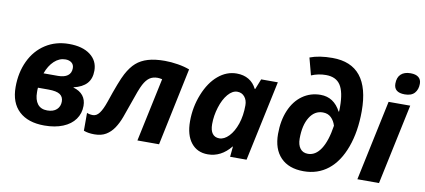

<svg xmlns="http://www.w3.org/2000/svg" viewBox="-70 -1022 2844 1284"><g transform="rotate(10 1351.5 -380.0)"><path d="M347.2 -556.2Q438.5 -556.2 491.2 -516.4Q543.9 -476.6 543.9 -409.2Q543.9 -354.5 514.4 -322Q484.9 -289.6 425.8 -275.9V-273.9Q469.2 -261.7 491.2 -233.9Q513.2 -206.1 513.2 -165Q513.2 -113.3 484.6 -73.5Q456.1 -33.7 402.6 -12Q349.1 9.8 276.9 9.8Q166 9.8 105 -47.1Q43.9 -104 43.9 -210.9Q43.9 -309.6 81.3 -388.4Q118.7 -467.3 187.7 -511.7Q256.8 -556.2 347.2 -556.2ZM191.9 -231.9 190.9 -216.8V-201.2Q190.9 -149.9 213.1 -121.3Q235.4 -92.8 278.8 -92.8Q320.3 -92.8 342.8 -113.8Q365.2 -134.8 365.2 -168Q365.2 -200.2 341.6 -216.1Q317.9 -231.9 263.2 -231.9ZM340.8 -450.2Q299.3 -450.2 265.1 -418.5Q231 -386.7 211.9 -333H310.1Q352.5 -333 375.7 -350.1Q398.9 -367.2 398.9 -400.9Q398.9 -424.3 382.8 -437.3Q366.7 -450.2 340.8 -450.2Z M1055.2 0H908.2L1000 -432.1Q980.5 -436 969.2 -436Q936.5 -436 914.6 -420.7Q892.6 -405.3 874.5 -371.3Q856.4 -337.4 821.3 -232.9Q804.2 -182.6 787.8 -138.4Q771.5 -94.2 749.3 -61.3Q727.1 -28.3 695.6 -9.3Q664.1 9.8 617.2 9.8Q573.7 9.8 544.4 -2V-123Q562.5 -115.2 585.4 -115.2Q609.9 -115.2 629.2 -140.9Q648.4 -166.5 667 -220.7Q716.8 -368.7 744.1 -419.9Q771.5 -471.2 804 -499.8Q836.4 -528.3 883.3 -542.2Q930.2 -556.2 997.1 -556.2Q1039.6 -556.2 1085.9 -548.6Q1132.3 -541 1166 -527.8Z M1386.7 9.8Q1314.9 9.8 1273.7 -42.2Q1232.4 -94.2 1232.4 -188Q1232.4 -284.7 1267.6 -372.3Q1302.7 -460 1359.9 -508.1Q1417 -556.2 1485.4 -556.2Q1532.7 -556.2 1567.1 -535.6Q1601.6 -515.1 1620.6 -476.1H1624.5L1652.3 -545.9H1765.6L1649.4 0H1537.6L1544.4 -70.8H1542.5Q1477.1 9.8 1386.7 9.8ZM1444.3 -108.9Q1478 -108.9 1509.3 -141.6Q1540.5 -174.3 1559.6 -230.2Q1578.6 -286.1 1578.6 -356.9Q1578.6 -391.6 1559.8 -414.3Q1541 -437 1510.3 -437Q1477.1 -437 1447 -401.9Q1417 -366.7 1399.2 -309.1Q1381.3 -251.5 1381.3 -194.8Q1381.3 -151.9 1397.7 -130.4Q1414.1 -108.9 1444.3 -108.9Z M2351.6 -453.1Q2351.6 -314.5 2312.5 -207.5Q2273.4 -100.6 2203.4 -45.4Q2133.3 9.8 2037.6 9.8Q1936.5 9.8 1881.6 -47.1Q1826.7 -104 1826.7 -206.1Q1826.7 -296.9 1856.2 -366.7Q1885.7 -436.5 1939.7 -474.9Q1993.7 -513.2 2062.5 -513.2Q2152.8 -513.2 2199.7 -423.8H2202.6L2203.6 -441.4V-456.1Q2203.6 -557.1 2173.3 -603.5Q2143.1 -649.9 2074.7 -649.9Q2022.9 -649.9 1975.6 -629.9L1944.8 -746.1Q2006.8 -770 2097.7 -770Q2351.6 -770 2351.6 -453.1ZM2045.9 -109.9Q2097.7 -109.9 2133.5 -164.6Q2169.4 -219.2 2185.5 -325.2Q2175.8 -357.4 2154.1 -378.7Q2132.3 -399.9 2097.7 -399.9Q2041.5 -399.9 2008.1 -345.9Q1974.6 -292 1974.6 -201.2Q1974.6 -158.2 1993.2 -134Q2011.7 -109.9 2045.9 -109.9Z M2541 -673.8Q2541 -716.3 2564.2 -738Q2587.4 -759.8 2629.9 -759.8Q2665.5 -759.8 2684.1 -744.6Q2702.6 -729.5 2702.6 -701.2Q2702.6 -662.1 2681.2 -637.9Q2659.7 -613.8 2614.7 -613.8Q2541 -613.8 2541 -673.8ZM2548.8 0H2401.9L2517.6 -545.9H2664.6Z"/></g></svg>

Font: Zoram GWebM
Style: Bold Italic
Weight: 700
Italic angle: -12°
Foundry: Ascender Corporation
Version: Version 1.000